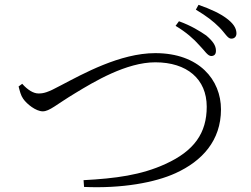

<svg xmlns="http://www.w3.org/2000/svg" viewBox="-20 -810 1040 795"><path d="M805 -623C828 -600 840 -577 856 -578C869 -579 875 -587 874 -603C873 -622 862 -639 834 -663C808 -681 771 -704 721 -722L707 -703C752 -676 783 -648 805 -623ZM888 -697C912 -673 923 -649 938 -650C952 -650 960 -660 959 -674C958 -695 945 -714 918 -734C893 -753 854 -772 802 -790L791 -770C836 -743 863 -722 888 -697ZM72 -463 57 -452C62 -433 66 -415 76 -401C91 -379 129 -349 157 -349C185 -349 213 -377 291 -424C370 -472 503 -552 623 -552C754 -552 836 -483 836 -368C836 -259 784 -185 665 -131C565 -85 458 -71 326 -64L328 -36C485 -29 622 -54 707 -93C817 -143 895 -228 895 -357C895 -479 805 -590 623 -590C477 -590 323 -504 233 -457C176 -426 160 -423 139 -423C119 -423 95 -437 72 -463Z"/></svg>

Font: Noto Serif CJK SC Light
Style: Regular
Weight: 300
Designer: Ryoko NISHIZUKA 西塚涼子 (kana & ideographs); Frank Grießhammer (Latin, Greek & Cyrillic); Wenlong ZHANG 张文龙 (bopomofo); San
Foundry: Adobe
Version: Version 2.001;hotconv 1.1.0;makeotfexe 2.6.0